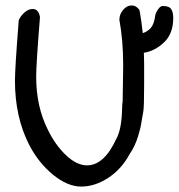

<svg xmlns="http://www.w3.org/2000/svg" viewBox="-20 -686 657 706"><path d="M493 -649Q500 -611 505 -564Q523 -570 535 -584Q547 -598 551 -630Q553 -640 561.5 -652Q570 -664 578 -664Q602 -664 609.5 -652.5Q617 -641 617 -620Q617 -562 583 -530Q549 -498 509 -492L510 -454V-378Q510 -292 507 -276.5Q504 -261 501 -242Q498 -223 495.5 -213Q493 -203 488 -186Q477 -149 457 -120Q427 -64 378 -32Q329 0 278.5 0Q228 0 174.5 -44Q121 -88 87 -154Q35 -256 35 -389Q35 -436 49 -612Q56 -628 70.5 -640.5Q85 -653 100 -653Q122 -653 127 -623Q113 -450 113 -404Q113 -294 156 -209Q183 -153 222.5 -115.5Q262 -78 300 -78Q363 -78 408 -176Q427 -210 429 -285Q429 -305 431 -313L433 -445Q433 -537 419 -613Q419 -634 433 -650Q447 -666 464 -666Q481 -666 493 -649Z"/></svg>

Font: Patrick Hand
Style: Regular
Weight: 400
Designer: Patrick Wagesreiter
Foundry: Patrick Wagesreiter
Version: Version 1.003;PS 001.003;hotconv 1.0.70;makeotf.lib2.5.58329